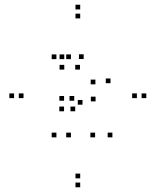

<svg xmlns="http://www.w3.org/2000/svg" viewBox="-20 -772 660 814"><path d="M329.8 -328.2V-348.2H309.8V-328.2ZM383.2 -189.7V-209.7H363.2V-189.7ZM456.5 -189.7V-209.7H436.5V-189.7ZM385.2 -342.2V-362.2H365.2V-342.2ZM280.7 -521.3V-541.3H260.7V-521.3ZM219.2 -521.3V-541.3H199.2V-521.3ZM219.2 -189.7V-209.7H199.2V-189.7ZM280.7 -189.7V-209.7H260.7V-189.7ZM251.5 -300.2V-320.2H231.5V-300.2ZM298.8 -300.2V-320.2H278.8V-300.2ZM448.5 -419.3V-439.3H428.5V-419.3ZM334.7 -521.8V-541.8H314.7V-521.8ZM252.5 -521.3V-541.3H232.5V-521.3ZM252.5 -477V-497H232.5V-477ZM319 -477V-497H299V-477ZM384.5 -414.5V-434.5H364.5V-414.5ZM294.7 -345V-365H274.7V-345ZM251.7 -345V-365H231.7V-345ZM320 -732V-752H300V-732ZM39.7 -356V-376H19.7V-356ZM320 22V2H300V22ZM600.3 -356V-376H580.3V-356ZM320 -16V-36H300V-16ZM79.7 -356V-376H59.7V-356ZM320 -694V-714H300V-694ZM560.3 -356V-376H540.3V-356Z"/></svg>

Font: Monaspace Xenon Dots Var
Style: Regular
Weight: 400
Designer: Riley Cran and the Lettermatic Team
Version: Version 1.100 (Monaspace Xenon Dots)